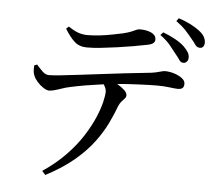

<svg xmlns="http://www.w3.org/2000/svg" viewBox="-58 -874 1116 1008"><g transform="rotate(5 500.0 -369.5)"><path d="M199 51Q269 4 319.5 -48.5Q370 -101 404 -154Q438 -207 458 -254Q478 -301 486.5 -337Q495 -373 495 -391Q495 -406 487 -420Q484 -425 481 -430Q457 -427 433 -423Q383 -416 343 -408Q303 -400 284 -395Q261 -388 239 -380.5Q217 -373 199 -372Q186 -372 168 -383.5Q150 -395 135.5 -411.5Q121 -428 115 -443Q110 -454 109 -467Q108 -480 109 -497L124 -503Q140 -484 156 -468.5Q172 -453 191 -453Q212 -453 253.5 -457.5Q295 -462 349.5 -468.5Q404 -475 464.5 -482.5Q525 -490 584.5 -497Q644 -504 695 -509Q730 -512 749 -516.5Q768 -521 778.5 -524Q789 -527 795 -527Q819 -527 843.5 -519.5Q868 -512 885.5 -499Q903 -486 903 -470Q903 -454 895.5 -447Q888 -440 870 -440Q857 -440 827.5 -444Q798 -448 760 -448Q723 -448 660 -445Q608 -443 552 -438Q553 -437 553 -437Q575 -424 590 -410Q605 -396 605 -383Q605 -373 598 -365.5Q591 -358 582 -348Q573 -338 566 -321Q551 -280 527.5 -231Q504 -182 465 -129.5Q426 -77 365.5 -26Q305 25 217 71ZM377 -615Q336 -615 310.5 -638Q285 -661 259 -704L273 -716Q302 -696 325 -688Q348 -680 373 -680Q406 -680 439 -684Q472 -688 502.5 -694Q533 -700 557 -705Q586 -712 601.5 -718.5Q617 -725 626.5 -729.5Q636 -734 645 -734Q683 -734 707 -722Q731 -710 731 -688Q731 -676 721.5 -668Q712 -660 688 -656Q659 -650 619 -643Q579 -636 535.5 -630Q492 -624 451 -619.5Q410 -615 377 -615ZM886 -579Q874 -579 865.5 -592Q857 -605 842 -623Q827 -643 807.5 -666.5Q788 -690 755 -714L769 -729Q805 -715 834 -699Q863 -683 882 -665Q898 -649 906 -635.5Q914 -622 913 -606Q913 -594 905 -586Q897 -578 886 -579ZM965 -665Q951 -666 942.5 -678.5Q934 -691 918 -710Q902 -730 883 -750.5Q864 -771 832 -794L844 -810Q882 -797 909 -783Q936 -769 954 -755Q974 -740 982.5 -724.5Q991 -709 991 -693Q991 -681 984.5 -672.5Q978 -664 965 -665Z"/></g></svg>

Font: Noto Serif HK ExtraLight Medium
Style: Regular
Weight: 500
Version: Version 2.002-H1;hotconv 1.1.0;makeotfexe 2.6.0